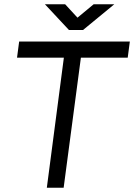

<svg xmlns="http://www.w3.org/2000/svg" viewBox="-20 -881 642 902"><path d="M280 -610H60L70 -686H590L580 -610H360L279 1H200ZM286 -861 344 -798 420 -861H517L370 -740H304L191 -861Z"/></svg>

Font: Bellota Text
Style: Bold Italic
Weight: 700
Italic angle: -7.5°
Designer: Kemie Guaida
Foundry: Kemie Guaida
Version: Version 4.001